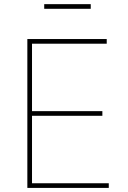

<svg xmlns="http://www.w3.org/2000/svg" viewBox="-20 -918 624 938"><path d="M113.6 0V-727.3H501.4V-704.5H136.4V-375H480.1V-352.3H136.4V-22.7H511.4V0ZM423.3 -897.7V-875H196V-897.7Z"/></svg>

Font: Inter UI Thin
Style: Regular
Weight: 100
Designer: Rasmus Andersson
Foundry: rsms
Version: 3.2;8d6f07862